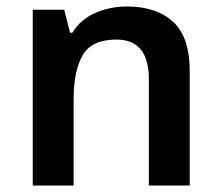

<svg xmlns="http://www.w3.org/2000/svg" viewBox="-20 -572 682 592"><path d="M371 -552Q462 -552 513.5 -505Q565 -458 565 -353V0H439V-328Q439 -450 339 -450Q263 -450 235 -402Q207 -354 207 -265V0H81V-542H178L196 -471H203Q229 -513 274.5 -532.5Q320 -552 371 -552Z"/></svg>

Font: Noto Sans Sinhala UI SemiBold
Style: Regular
Weight: 600
Designer: Jelle Bosma - Monotype Design Team
Foundry: Monotype Imaging Inc.
Version: Version 2.006; ttfautohint (v1.8.4.7-5d5b)